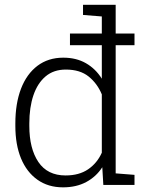

<svg xmlns="http://www.w3.org/2000/svg" viewBox="-20 -782 631 812"><path d="M246.6 10.3Q183.6 10.3 138.2 -22Q92.8 -54.2 68.8 -112.3Q44.9 -170.4 44.9 -249.5V-259.8Q44.9 -344.2 68.8 -406.7Q92.8 -469.2 138.4 -503.7Q184.1 -538.1 247.6 -538.1Q302.7 -538.1 343.5 -514.6Q384.3 -491.2 410.6 -449.2V-712.4L331.1 -718.8V-761.7H410.6H469.2V-48.8L548.8 -42.5V0H417L412.6 -74.7Q386.7 -34.7 344.7 -12.2Q302.7 10.3 246.6 10.3ZM257.3 -40Q314.5 -40 352.5 -65.9Q390.6 -91.8 410.6 -136.2V-382.8Q391.6 -428.7 355 -458.3Q318.4 -487.8 258.3 -487.8Q207 -487.8 172.9 -459Q138.7 -430.2 121.3 -378.9Q104 -327.6 104 -259.8V-249.5Q104 -153.8 142.3 -96.9Q180.7 -40 257.3 -40ZM275.9 -590.8V-640.1H548.8V-590.8Z"/></svg>

Font: Roboto Slab LO Light
Style: Regular
Weight: 300
Designer: Google
Version: Version 2.000